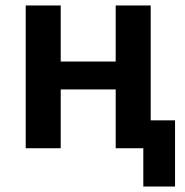

<svg xmlns="http://www.w3.org/2000/svg" viewBox="-20 -542 678 702"><path d="M504 140V0H403V-215H202V0H74V-522H202V-317H403V-522H531V-102H620V140Z"/></svg>

Font: IBM Plex Sans SemiBold
Style: Regular
Weight: 600
Designer: Mike Abbink, Paul van der Laan, Pieter van Rosmalen
Foundry: Bold Monday
Version: Version 3.201